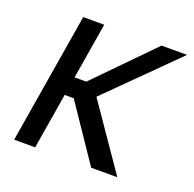

<svg xmlns="http://www.w3.org/2000/svg" viewBox="-102 -650 761 755"><g transform="rotate(20 278.5 -273.0)"><path d="M210.4 -545.9 120.1 0H32.2L122.6 -545.9ZM557.1 -545.9 242.2 -233.4H125.5L138.2 -311.5H220.7L450.2 -545.9ZM354.5 0 194.8 -235.8 253.4 -305.7 463.9 0Z"/></g></svg>

Font: Adwaita Sans
Style: Italic
Weight: 400
Italic angle: -9.39999°
Designer: Rasmus Andersson
Foundry: rsms
Version: Version 4.001;git-9221beed3